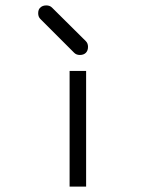

<svg xmlns="http://www.w3.org/2000/svg" viewBox="-20 -738 532 709"><path d="M237 -476H298V-49H237ZM129 -710Q137 -718 151 -718Q164 -718 172 -710L297 -586Q305 -578 305 -565Q305 -551 297 -543Q289 -535 275 -535Q262 -535 254 -543L129 -668Q121 -676 121 -689Q121 -703.5 129 -710Z"/></svg>

Font: IBM 3270 Semi-Condensed
Style: Condensed
Weight: 400
Monospace: yes
Version: Version 2.3.1